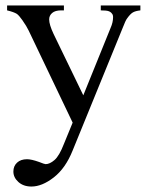

<svg xmlns="http://www.w3.org/2000/svg" viewBox="-20 -467 540 703"><path d="M6 -447H214V-429H204Q182 -429 171 -419.5Q160 -410 160 -396Q160 -377 176 -343L285 -118L385 -365Q394 -385 394 -404Q394 -413 390 -417Q386 -423 378 -426Q370 -429 349 -429V-447H494V-429Q476 -427 466.5 -421.5Q457 -416 445 -399Q440 -393 428 -362L246 84Q220 149 177 182.5Q134 216 95 216Q66 216 47.5 199.5Q29 183 29 161Q29 141 42.5 128.5Q56 116 79 116Q95 116 123 126Q143 134 147 134Q162 134 179.5 119Q197 104 214 60L246 -18L85 -355Q78 -370 62 -393Q50 -410 42 -416Q31 -423 6 -429Z"/></svg>

Font: New Athena Unicode
Style: Regular
Weight: 400
Designer: J. Rusten 1997; rev. by R. Hancock 2001, 2002, rev. by D. Mastronarde 2002-2021
Foundry: GreekKeys New Athena Unicode
Version: Version 5.008